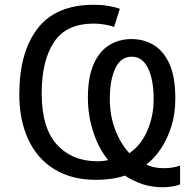

<svg xmlns="http://www.w3.org/2000/svg" viewBox="-20 -745 819 806"><path d="M716 -331Q716 -266 698.5 -212Q681 -158 653.5 -118Q626 -78 594 -54Q609 -47 627 -43Q645 -39 668 -39Q706 -39 736 -50V29Q722 35 702.5 38Q683 41 663 41Q617 41 578 28Q539 15 504 -8Q479 1 447.5 5.5Q416 10 384 10Q280 10 207.5 -35Q135 -80 98 -161Q61 -242 61 -349Q61 -525 137.5 -625Q214 -725 375 -725Q407 -725 436 -720Q465 -715 483 -708L459 -632Q447 -637 422 -641.5Q397 -646 374 -646Q258 -646 206.5 -568Q155 -490 155 -353Q155 -208 219 -138Q283 -68 389 -68Q412 -68 434 -73Q394 -122 371.5 -191Q349 -260 349 -335Q349 -421 373 -475.5Q397 -530 438.5 -555.5Q480 -581 532 -581Q583 -581 624.5 -556.5Q666 -532 691 -477.5Q716 -423 716 -331ZM625 -328Q625 -410 601.5 -458.5Q578 -507 533 -507Q487 -507 464 -458Q441 -409 441 -330Q441 -259 464 -199.5Q487 -140 523 -102Q571 -134 598 -195.5Q625 -257 625 -328Z"/></svg>

Font: Noto Sans Living
Style: Regular
Weight: 400
Designer: Monotype Design Team
Foundry: Monotype Imaging Inc.
Version: Version 2.013; ttfautohint (v1.8.4.7-5d5b)